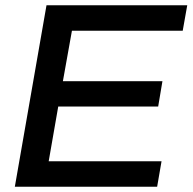

<svg xmlns="http://www.w3.org/2000/svg" viewBox="-20 -706 728 726"><path d="M36.1 0 155.8 -686H688L670.9 -589.8H252L217.8 -398.9H594.2L578.1 -303.2H200.2L164.1 -96.2H590.8L574.2 0Z"/></svg>

Font: Archivo Medium
Style: Italic
Weight: 500
Italic angle: -10°
Designer: Hector Gatti
Foundry: Omnibus-Type
Version: Version 2.001